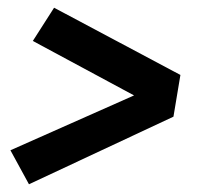

<svg xmlns="http://www.w3.org/2000/svg" viewBox="-20 -588 540 497"><path d="M55 -111 7 -199 327 -341 65 -482 120 -568 447 -394 429 -286Z"/></svg>

Font: Iosevka Slab Extrabold Oblique
Style: Regular
Weight: 800
Italic angle: -9°
Monospace: yes
Designer: Belleve Invis
Foundry: Belleve Invis
Version: Version 11.1.1; ttfautohint (v1.8.3)